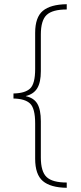

<svg xmlns="http://www.w3.org/2000/svg" viewBox="-20 -734 383 912"><path d="M297 158Q220 157 183.5 126Q147 95 147 20V-148Q147 -219 123 -242Q99 -265 44 -266V-290Q99 -291 123 -313.5Q147 -336 147 -406V-578Q147 -652 183.5 -682.5Q220 -713 297 -714V-689Q229 -689 201.5 -663Q174 -637 174 -570V-396Q174 -343 157 -315Q140 -287 103 -278V-277Q141 -269 157.5 -241Q174 -213 174 -158V14Q174 81 201.5 107Q229 133 297 133Z"/></svg>

Font: Noto Sans Khmer Condensed Thin
Style: Regular
Weight: 100
Width: 3
Designer: Danh Hong and the Monotype Design Team
Foundry: Monotype Imaging Inc.
Version: Version 2.004; ttfautohint (v1.8.4.7-5d5b)